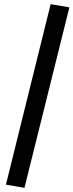

<svg xmlns="http://www.w3.org/2000/svg" viewBox="-20 -778 356 931"><path d="M98.6 132.8Q76.2 128.9 8.8 117.2Q63.5 -101.6 225.6 -757.8Q248 -753.9 316.4 -742.2Q261.7 -523.4 98.6 132.8Z"/></svg>

Font: Acme Polish
Style: Regular
Weight: 400
Designer: Juan Pablo del Peral
Version: Version 1.002